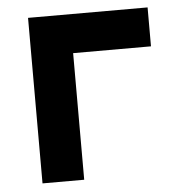

<svg xmlns="http://www.w3.org/2000/svg" viewBox="-44 -582 574 624"><g transform="rotate(-5 242.5 -270.0)"><path d="M206 0H70V-540H460V-413H206Z"/></g></svg>

Font: Hauora ExtraBold
Style: Regular
Weight: 800
Designer: Wayne Shih
Foundry: WCYS
Version: Version 1.001